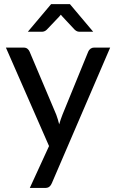

<svg xmlns="http://www.w3.org/2000/svg" viewBox="-20 -738 558 928"><path d="M512.5 -508 230.5 147.5Q226 158.5 218.5 164.5Q211 170.5 196.5 170.5H124L217 -32L8.5 -508H93.5Q106 -508 113 -502Q120 -496 123 -488.5L252 -183.5Q256 -172 259.8 -160.2Q263.5 -148.5 266 -137Q269.5 -149 273.5 -160.8Q277.5 -172.5 282 -184L406.5 -488.5Q410 -497 417.5 -502.5Q425 -508 434.5 -508ZM430.5 -584.5H365Q359 -584.5 353.2 -586.5Q347.5 -588.5 341 -594.5L282.5 -657Q278.5 -661 274 -667Q269.5 -661 265.5 -657L206 -594.5Q201 -589.5 194.8 -587Q188.5 -584.5 182.5 -584.5H114.5L227 -718H318Z"/></svg>

Font: Lato 2
Style: Regular
Weight: 500
Designer: Lukasz Dziedzic with Adam Twardoch and Botio Nikoltchev
Foundry: tyPoland Lukasz Dziedzic
Version: Version 2.015; 2015-08-06; http://www.latofonts.com/